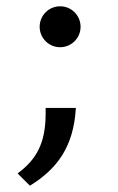

<svg xmlns="http://www.w3.org/2000/svg" viewBox="-20 -406 376 610"><path d="M171 -386C135 -386 106 -357 106 -321C106 -285 135 -256 171 -256C207 -256 236 -285 236 -321C236 -357 207 -386 171 -386ZM36 145 75 184C161 131 214 61 221 -63H125V-45C125 51 94 102 36 145Z"/></svg>

Font: Iranian Serif 
Style: Regular
Weight: 400
Designer: Hooman Mehr, Hadi Navid in Neviseh Pardaz Co. Ltd. (http://nevisa.com)
Foundry: http://font-store.ir
Version: 5.0.2 build 3/9/1393